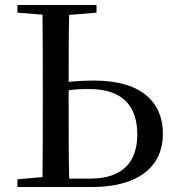

<svg xmlns="http://www.w3.org/2000/svg" viewBox="-20 -752 700 772"><path d="M50 0H348C543 0 635 -87 635 -214C635 -340 550 -428 359 -428C322 -428 288 -426 256 -423C256 -508 256 -600 258 -692L368 -701V-732H50V-701L151 -693C152 -593 152 -493 152 -392V-339C152 -239 152 -140 151 -40L50 -31ZM256 -389C283 -393 310 -394 338 -394C477 -394 532 -322 532 -211C532 -97 469 -34 344 -34H258C256 -134 256 -237 256 -339Z"/></svg>

Font: Noto Serif HK Medium
Style: Regular
Weight: 500
Designer: Ryoko NISHIZUKA 西塚涼子 (kana & ideographs); Frank Grießhammer (Latin, Greek & Cyrillic); Wenlong ZHANG 张文龙 (bopomofo); San
Foundry: Adobe
Version: Version 2.001;hotconv 1.1.0;makeotfexe 2.6.0